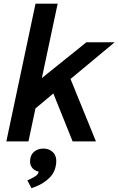

<svg xmlns="http://www.w3.org/2000/svg" viewBox="-20 -752 630 1021"><path d="M13.7 0 168.9 -732.4H286.6L202.6 -336.9L439.5 -527.3H589.8L355 -332L490.2 0H366.2L263.7 -254.9L168.5 -175.3L131.3 0ZM147.5 249 125.5 207 137.2 201.7Q163.1 189.9 173.8 180.9Q184.6 171.9 186 157.7L187.5 147.5L198.2 162.6Q168.5 160.2 153.1 142.8Q137.7 125.5 140.1 99.6Q142.6 68.8 163.6 53Q184.6 37.1 214.8 38.1Q245.1 39.6 263.7 59.8Q282.2 80.1 278.8 114.3Q274.9 160.6 245.1 191.4Q215.3 222.2 171.4 239.7Z"/></svg>

Font: Schibsted Grotesk SemiBold
Style: Italic
Weight: 600
Italic angle: -12°
Designer: Bakken & Baeck AS, Henrik Kongsvoll
Foundry: Schibsted ASA
Version: Version 1.100;gftools[0.9.25]